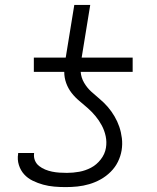

<svg xmlns="http://www.w3.org/2000/svg" viewBox="-20 -755 640 783"><path d="M248 8Q224 8 201 6Q178 4 156 -2Q134 -8 113.5 -18Q93 -28 78.5 -44Q64 -60 57 -82Q50 -104 54 -128V-131H119V-130Q117 -114 122.5 -100.5Q128 -87 139.5 -78Q151 -69 164.5 -63.5Q178 -58 192.5 -55Q207 -52 222.5 -51Q238 -50 253 -50Q278 -50 303 -54.5Q328 -59 351 -71Q374 -83 391 -105Q408 -127 412 -152Q416 -176 411 -199.5Q406 -223 395 -243.5Q384 -264 369.5 -281.5Q355 -299 338 -314Q321 -329 303.5 -343.5Q286 -358 272 -376Q258 -394 250 -416Q242 -438 242 -462H118V-520H248L283 -735H348L313 -520H521V-462H309Q311 -438 323 -417.5Q335 -397 352 -381.5Q369 -366 387 -351Q405 -336 420 -318.5Q435 -301 447 -280.5Q459 -260 466.5 -238Q474 -216 477 -191.5Q480 -167 476 -142Q472 -118 461 -95.5Q450 -73 431.5 -54.5Q413 -36 390.5 -23.5Q368 -11 344 -4Q320 3 296 5.5Q272 8 248 8Z"/></svg>

Font: Iosevka Aile Light Oblique
Style: Regular
Weight: 300
Italic angle: -9°
Designer: Belleve Invis
Foundry: Belleve Invis
Version: Version 31.1.0; ttfautohint (v1.8.4)